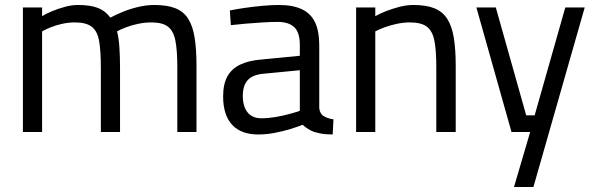

<svg xmlns="http://www.w3.org/2000/svg" viewBox="-20 -530 2392 771"><path d="M72 0V-500H149V-465Q165 -475 189 -485Q213 -495 240.5 -502.5Q268 -510 293 -510Q343 -510 373.5 -498Q404 -486 423 -459Q443 -470 472 -482Q501 -494 534.5 -502Q568 -510 600 -510Q651 -510 684 -497Q717 -484 735.5 -455Q754 -426 761.5 -379.5Q769 -333 769 -265V0H692V-262Q692 -327 684.5 -366Q677 -405 655 -422.5Q633 -440 588 -440Q562 -440 535.5 -434.5Q509 -429 486.5 -420.5Q464 -412 450 -404Q457 -378 459.5 -339.5Q462 -301 462 -260V0H385V-258Q385 -326 378 -365.5Q371 -405 348.5 -422.5Q326 -440 281 -440Q256 -440 230.5 -434.5Q205 -429 184 -420.5Q163 -412 149 -404V0Z M1017 10Q948 10 912 -29Q876 -68 876 -143Q876 -192 893 -223Q910 -254 944.5 -270.5Q979 -287 1030 -291L1184 -306V-349Q1184 -400 1161.5 -421Q1139 -442 1095 -442Q1070 -442 1035.5 -440Q1001 -438 967 -435Q933 -432 907 -429L903 -488Q927 -493 961 -498Q995 -503 1032 -506.5Q1069 -510 1100 -510Q1157 -510 1193 -492.5Q1229 -475 1245.5 -439.5Q1262 -404 1262 -349V-96Q1264 -74 1279.5 -64Q1295 -54 1319 -51L1316 10Q1302 10 1289 9Q1276 8 1264.5 5.5Q1253 3 1242 0Q1229 -5 1217.5 -12Q1206 -19 1195 -29Q1176 -21 1146.5 -12Q1117 -3 1083.5 3.5Q1050 10 1017 10ZM1030 -55Q1057 -55 1086 -60Q1115 -65 1141 -72Q1167 -79 1184 -85V-248L1039 -234Q994 -230 974.5 -208Q955 -186 955 -145Q955 -103 974 -79Q993 -55 1030 -55Z M1410 0V-500H1487V-465Q1504 -475 1529.5 -485Q1555 -495 1584 -502.5Q1613 -510 1640 -510Q1692 -510 1725 -496.5Q1758 -483 1776.5 -453.5Q1795 -424 1802.5 -377.5Q1810 -331 1810 -265V0H1732V-262Q1732 -327 1724.5 -366Q1717 -405 1694.5 -422.5Q1672 -440 1626 -440Q1601 -440 1574.5 -434.5Q1548 -429 1525 -420.5Q1502 -412 1487 -404V0Z M2044 221 2109 0H2034L1893 -500H1971L2093 -67H2127L2250 -500H2328L2122 221Z"/></svg>

Font: Cairo
Style: Regular
Weight: 400
Designer: Mohamed Gaber, Accademia di Belle Arti di Urbino
Foundry: Kief Type Foundry, Accademia di Belle Arti di Urbino
Version: Version 3.120